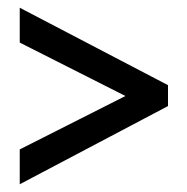

<svg xmlns="http://www.w3.org/2000/svg" viewBox="-20 -604 483 496"><path d="M31 -218 304 -356 31 -494V-584L414 -384V-330L31 -128Z"/></svg>

Font: Noto Sans Khmer UI ExtraCondensed Medium
Style: Regular
Weight: 500
Width: 2
Designer: Danh Hong and the Monotype Design Team
Foundry: Monotype Imaging Inc.
Version: Version 2.002; ttfautohint (v1.8.4.7-5d5b)